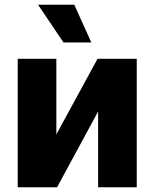

<svg xmlns="http://www.w3.org/2000/svg" viewBox="-20 -795 656 815"><path d="M219.2 -545.4V-224.6L394 -545.4H560.5V0H396.5V-321.8L222.2 0H55.2V-545.4ZM367.7 -614.7H249.5L141.6 -774.9H295.4Z"/></svg>

Font: My Font
Style: Regular
Weight: 500
Designer: Rasmus Andersson
Foundry: rsms
Version: Version 0.001